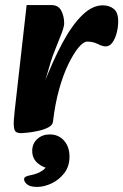

<svg xmlns="http://www.w3.org/2000/svg" viewBox="-20 -511 486 757"><path d="M189 -32 151 -175Q188 -271 226 -341.5Q264 -412 304 -451Q344 -490 385 -490Q411 -490 428.5 -476Q446 -462 446 -427Q446 -404 440 -381Q434 -358 423 -343Q412 -328 397 -328Q384 -328 365.5 -337.5Q347 -347 324 -347Q309 -347 289.5 -323.5Q270 -300 249.5 -258Q229 -216 213 -158.5Q197 -101 189 -32ZM64 14Q51 14 43.5 9.5Q36 5 34.5 -14Q33 -33 38 -75L85 -491H183Q210 -491 221.5 -469Q233 -447 233 -419Q233 -406 222.5 -378.5Q212 -351 199.5 -320.5Q187 -290 180 -267L156 -185L206 -191L189 -32Q188 -18 171 -9Q154 0 131 5Q108 10 89 12Q70 14 64 14ZM75 196Q75 189 81.5 185.5Q88 182 104 179Q129 174 148 161Q167 148 171 120L182 153Q154 153 130.5 134Q107 115 107 84Q107 55 127 37Q147 19 176 19Q211 19 232.5 43.5Q254 68 254 106Q254 145 233.5 171.5Q213 198 183.5 212Q154 226 126 226Q99 226 87 216Q75 206 75 196Z"/></svg>

Font: Alkatra
Style: Regular
Weight: 400
Designer: Suman Bhandary
Version: Version 1.100;gftools[0.9.22]